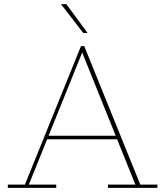

<svg xmlns="http://www.w3.org/2000/svg" viewBox="-20 -912 802 932"><path d="M18 0V-16H101L373 -688H389L661 -16H744V0H504V-16H637L375 -667H383L120 -16H253V0ZM204 -236V-253H556V-236ZM384 -752 276 -892H302L405 -752Z"/></svg>

Font: Montagu Slab 144pt Thin
Style: Regular
Weight: 250
Version: Version 1.000